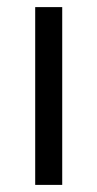

<svg xmlns="http://www.w3.org/2000/svg" viewBox="-20 -520 274 540"><path d="M155 -500V0H79V-500Z"/></svg>

Font: Nata Sans
Style: Regular
Weight: 400
Designer: Daniel Uzquiano Cruz
Version: Version 1.001